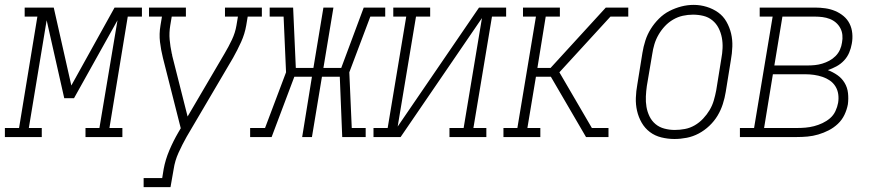

<svg xmlns="http://www.w3.org/2000/svg" viewBox="-63 -561 3583 786"><path d="M-43 0V-37H15L90 -493H38V-530H157L229 -211L406 -530H518V-493H460L385 -37H438V0H287V-37H344L418 -478L240 -159H200L128 -478L55 -37H108V0Z M525 205V168H601L607 131Q614 93 630 55Q646 17 667 -19L677 -36L604 -324Q596 -356 592 -389Q588 -422 594 -457L600 -493H547V-530H698V-493H640L634 -457Q629 -427 631.5 -399Q634 -371 640 -343V-342Q640 -342 640 -342Q640 -342 640 -342Q641 -340 641.5 -338Q642 -336 642 -333L705 -84L857 -343Q873 -370 886.5 -398.5Q900 -427 905 -457L911 -493H858V-530H1009V-493H951L945 -457Q939 -422 924 -389Q909 -356 891 -324L701 -1Q683 31 668 64Q653 97 648 131L635 205Z M961 0V-37H1022L1108 -265L1098 -493H1041V-530H1137L1148 -283H1220L1261 -530H1302L1261 -283H1334L1426 -530H1514V-493H1453L1367 -265L1377 -37H1434V0H1338L1328 -247H1255L1214 0H1174L1214 -247H1142L1049 0Z M1466 0V-37H1524L1600 -493H1547V-530H1698V-493H1640L1565 -43L1898 -530H2009V-493H1951L1875 -37H1928V0H1777V-37H1835L1910 -487L1577 0Z M1998 0V-37H2055L2131 -493H2078V-530H2229V-493H2171L2137 -283H2191L2417 -530H2509V-493H2436L2227 -265L2360 -37H2428V0H2336L2192 -247H2131L2096 -37H2149V0Z M2698 8Q2671 8 2644.5 1.5Q2618 -5 2597.5 -20.5Q2577 -36 2564 -58.5Q2551 -81 2545 -107Q2539 -133 2540 -160.5Q2541 -188 2546 -215L2567 -345Q2571 -370 2579 -395Q2587 -420 2601 -442.5Q2615 -465 2634.5 -484.5Q2654 -504 2677.5 -516Q2701 -528 2726 -534.5Q2751 -541 2777 -541Q2804 -541 2830 -533Q2856 -525 2877 -510Q2898 -495 2911 -472Q2924 -449 2930 -423.5Q2936 -398 2935 -370Q2934 -342 2929 -315L2908 -185Q2904 -160 2896 -135Q2888 -110 2874.5 -87.5Q2861 -65 2841 -46Q2821 -27 2797.5 -14.5Q2774 -2 2748.5 3Q2723 8 2698 8ZM2699 -29Q2720 -29 2741 -33Q2762 -37 2781 -48Q2800 -59 2815.5 -75.5Q2831 -92 2842 -110.5Q2853 -129 2859 -149.5Q2865 -170 2869 -191L2890 -321Q2894 -342 2895 -364Q2896 -386 2892 -407Q2888 -428 2878.5 -446.5Q2869 -465 2853 -478Q2837 -491 2816.5 -496Q2796 -501 2774 -501Q2753 -501 2732.5 -496.5Q2712 -492 2693 -481Q2674 -470 2659 -454Q2644 -438 2633 -419Q2622 -400 2616 -380Q2610 -360 2607 -339L2585 -209Q2582 -188 2581 -166Q2580 -144 2583.5 -123.5Q2587 -103 2596 -84.5Q2605 -66 2620.5 -53Q2636 -40 2657 -34.5Q2678 -29 2699 -29Z M2966 0V-37H3024L3100 -493H3047V-530H3274Q3295 -530 3316 -527Q3337 -524 3356 -516Q3375 -508 3390.5 -495Q3406 -482 3415 -464Q3424 -446 3426 -424.5Q3428 -403 3424 -382Q3421 -364 3413.5 -346Q3406 -328 3392.5 -313.5Q3379 -299 3361.5 -289.5Q3344 -280 3326 -274Q3347 -266 3365 -253.5Q3383 -241 3394.5 -222Q3406 -203 3408.5 -180Q3411 -157 3408 -134Q3404 -112 3394 -91Q3384 -70 3367 -54Q3350 -38 3329.5 -27.5Q3309 -17 3287 -10.5Q3265 -4 3243 -2Q3221 0 3199 0ZM3107 -293H3243Q3258 -293 3273 -294.5Q3288 -296 3303 -300.5Q3318 -305 3332 -312.5Q3346 -320 3357.5 -331.5Q3369 -343 3375.5 -357.5Q3382 -372 3384 -387Q3387 -402 3385.5 -417.5Q3384 -433 3377 -446Q3370 -459 3359 -468.5Q3348 -478 3334 -483.5Q3320 -489 3304.5 -491Q3289 -493 3274 -493H3140ZM3065 -37H3199Q3217 -37 3234.5 -38.5Q3252 -40 3269.5 -44.5Q3287 -49 3304 -57Q3321 -65 3335 -77Q3349 -89 3357 -106Q3365 -123 3368 -140Q3371 -158 3368.5 -175.5Q3366 -193 3357 -207.5Q3348 -222 3334 -231.5Q3320 -241 3303.5 -246.5Q3287 -252 3269.5 -254.5Q3252 -257 3234 -257H3101Z"/></svg>

Font: Iosevka Curly Slab XLtObl
Style: Regular
Weight: 200
Italic angle: -9°
Monospace: yes
Designer: Belleve Invis
Foundry: Belleve Invis
Version: Version 11.1.0; ttfautohint (v1.8.3)